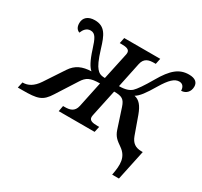

<svg xmlns="http://www.w3.org/2000/svg" viewBox="-241 -968 1501 1427"><g transform="rotate(30 509.5 -255.0)"><path d="M874 210H932L987 -49H973C924 -50 893 -70 874 -122L820 -273C795 -341 767 -372 725 -381C758 -400 789 -442 838 -525C887 -607 922 -639 961 -639C995 -639 1006 -611 1006 -586C1046 -587 1076 -616 1076 -661C1076 -697 1052 -720 998 -720C916 -720 860 -675 793 -558C749 -482 717 -436 696 -416C675 -397 642 -385 589 -385L634 -600C646 -657 686 -665 730 -665H743L753 -714H444L434 -665H447C489 -665 519 -660 519 -629C519 -623 517 -611 515 -604L468 -385C429 -385 413 -396 396 -416C379 -436 360 -473 334 -558C304 -658 278 -720 190 -720C132 -720 99 -690 99 -644C99 -610 112 -591 135 -582C147 -612 166 -638 201 -638C242 -638 257 -602 282 -524C308 -441 334 -396 357 -378C282 -375 229 -354 189 -293L80 -128C42 -71 0 -50 -43 -50H-46L-57 0H-20C113 0 151 -10 203 -93L313 -265C345 -316 374 -331 457 -332L411 -113C399 -57 360 -49 316 -49H303L294 0H602L613 -49H600C558 -49 527 -54 527 -85C527 -91 529 -103 532 -116L578 -332C645 -332 667 -320 686 -262L740 -97C757 -46 783 -28 823 0C894 49 892 116 874 210Z"/></g></svg>

Font: Noto Serif SemiBold
Style: Italic
Weight: 600
Italic angle: -12°
Designer: Monotype Design Team
Foundry: Monotype Imaging Inc.
Version: Version 2.014